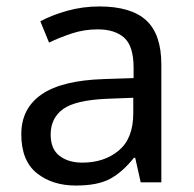

<svg xmlns="http://www.w3.org/2000/svg" viewBox="-20 -565 601 595"><path d="M288 -545Q386 -545 433 -502Q480 -459 480 -365V0H416L399 -76H395Q360 -32 321.5 -11Q283 10 215 10Q142 10 94 -28.5Q46 -67 46 -149Q46 -229 109 -272.5Q172 -316 303 -320L394 -323V-355Q394 -422 365 -448Q336 -474 283 -474Q241 -474 203 -461.5Q165 -449 132 -433L105 -499Q140 -518 188 -531.5Q236 -545 288 -545ZM314 -259Q214 -255 175.5 -227Q137 -199 137 -148Q137 -103 164.5 -82Q192 -61 235 -61Q303 -61 348 -98.5Q393 -136 393 -214V-262Z"/></svg>

Font: Noto Sans Old North Arabian
Style: Regular
Weight: 400
Designer: Monotype Design Team
Foundry: Monotype Imaging Inc.
Version: Version 2.001; ttfautohint (v1.8.4.7-5d5b)